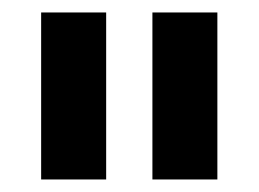

<svg xmlns="http://www.w3.org/2000/svg" viewBox="-20 -727 416 308"><path d="M150.3 -439.1H46V-707H150.3ZM328.7 -439.1H224.5V-707H328.7Z"/></svg>

Font: WEMIX Pretendard Variable
Style: Regular
Weight: 400
Designer: Base glyphs from Inter by Rasmus Andersson; Hangeul glyphs from Noto Sans CJK(Source Han Sans) by Jang Soo-young and Kan
Foundry: Kil Hyung-jin
Version: Version 1.000;Glyphs 3.2 (3208)